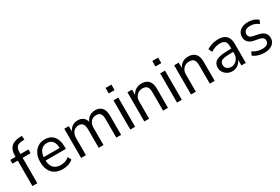

<svg xmlns="http://www.w3.org/2000/svg" viewBox="76 -1745 4075 2790"><g transform="rotate(-30 2114.0 -350.0)"><path d="M103 0V-427H14V-490H125L103 -469V-511Q103 -605 149.5 -653Q196 -701 292 -707L334 -709L340 -644L292 -641Q257 -639 233 -626.5Q209 -614 197 -588.5Q185 -563 185 -520V-476L168 -490H318V-427H185V0Z M612 9Q539 9 486 -20Q433 -49 404 -105.5Q375 -162 375 -244Q375 -321 402 -378Q429 -435 478.5 -467Q528 -499 595 -499Q659 -499 703.5 -470.5Q748 -442 771 -388Q794 -334 794 -257V-225H437V-282H740L723 -265Q723 -353 690.5 -395Q658 -437 595 -437Q552 -437 520.5 -415.5Q489 -394 471.5 -353.5Q454 -313 454 -254V-241Q454 -178 472.5 -138Q491 -98 527 -78Q563 -58 614 -58Q651 -58 688.5 -69.5Q726 -81 758 -109L786 -51Q752 -21 706 -6Q660 9 612 9Z M920 0V-490H996V-389H992Q1004 -421 1025.5 -446Q1047 -471 1077.5 -485Q1108 -499 1146 -499Q1202 -499 1238.5 -471Q1275 -443 1286 -389H1282Q1299 -437 1339.5 -468Q1380 -499 1440 -499Q1487 -499 1521 -480Q1555 -461 1573 -420.5Q1591 -380 1591 -316V0H1510V-310Q1510 -375 1488 -402.5Q1466 -430 1420 -430Q1383 -430 1354.5 -413Q1326 -396 1310.5 -364.5Q1295 -333 1295 -290V0H1215V-310Q1215 -374 1191.5 -402Q1168 -430 1125 -430Q1088 -430 1060 -412Q1032 -394 1016.5 -362.5Q1001 -331 1001 -292V0Z M1736 -611V-703H1834V-611ZM1745 0V-490H1826V0Z M1980 0V-490H2057V-389H2053Q2072 -440 2115.5 -469.5Q2159 -499 2217 -499Q2268 -499 2304 -479.5Q2340 -460 2358.5 -419.5Q2377 -379 2377 -316V0H2295V-311Q2295 -352 2284.5 -378.5Q2274 -405 2252 -417.5Q2230 -430 2196 -430Q2158 -430 2127 -412.5Q2096 -395 2078.5 -363.5Q2061 -332 2061 -291V0Z M2520 -611V-703H2618V-611ZM2529 0V-490H2610V0Z M2764 0V-490H2841V-389H2837Q2856 -440 2899.5 -469.5Q2943 -499 3001 -499Q3052 -499 3088 -479.5Q3124 -460 3142.5 -419.5Q3161 -379 3161 -316V0H3079V-311Q3079 -352 3068.5 -378.5Q3058 -405 3036 -417.5Q3014 -430 2980 -430Q2942 -430 2911 -412.5Q2880 -395 2862.5 -363.5Q2845 -332 2845 -291V0Z M3458 9Q3411 9 3374 -11.5Q3337 -32 3315.5 -66Q3294 -100 3294 -140Q3294 -194 3321.5 -225.5Q3349 -257 3408 -271Q3467 -285 3561 -285H3617V-229H3567Q3514 -229 3477 -225Q3440 -221 3418 -211.5Q3396 -202 3385.5 -185Q3375 -168 3375 -143Q3375 -102 3403 -78Q3431 -54 3474 -54Q3509 -54 3538.5 -73Q3568 -92 3586 -124.5Q3604 -157 3604 -197V-326Q3604 -382 3578 -407.5Q3552 -433 3497 -433Q3458 -433 3419.5 -421Q3381 -409 3340 -383L3312 -443Q3339 -461 3371 -473.5Q3403 -486 3437 -492.5Q3471 -499 3504 -499Q3562 -499 3602 -479.5Q3642 -460 3662.5 -420.5Q3683 -381 3683 -319V0H3609V-109H3613Q3602 -74 3580 -47.5Q3558 -21 3527.5 -6Q3497 9 3458 9Z M3995 9Q3959 9 3924 2Q3889 -5 3860 -18Q3831 -31 3809 -49L3835 -106Q3860 -89 3886 -77.5Q3912 -66 3939.5 -60.5Q3967 -55 3994 -55Q4046 -55 4075 -75Q4104 -95 4104 -131Q4104 -161 4085.5 -178.5Q4067 -196 4028 -204L3945 -220Q3885 -232 3853.5 -266Q3822 -300 3822 -352Q3822 -397 3844.5 -429.5Q3867 -462 3908 -480.5Q3949 -499 4004 -499Q4036 -499 4067 -492.5Q4098 -486 4124.5 -473Q4151 -460 4170 -441L4143 -384Q4124 -402 4101 -413Q4078 -424 4053.5 -429.5Q4029 -435 4005 -435Q3955 -435 3926.5 -414Q3898 -393 3898 -355Q3898 -327 3914.5 -309Q3931 -291 3968 -284L4050 -267Q4115 -254 4147 -220.5Q4179 -187 4179 -134Q4179 -91 4156.5 -58.5Q4134 -26 4092.5 -8.5Q4051 9 3995 9Z"/></g></svg>

Font: Nunito Sans 10pt SemiCondensed
Style: Regular
Weight: 400
Width: 4
Designer: Vernon Adams
Foundry: Vernon Adams
Version: Version 3.101;gftools[0.9.27]